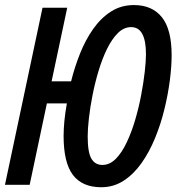

<svg xmlns="http://www.w3.org/2000/svg" viewBox="-21 -745 721 774"><path d="M387.2 9.8Q310.5 9.8 272.9 -39.8Q235.4 -89.4 235.4 -196.8Q235.4 -223.1 238.5 -256.6Q241.7 -290 248.5 -328.1H168L98.6 0H-1L150.4 -713.9H250L187 -417H265.6Q279.8 -474.6 301.8 -529.5Q323.7 -584.5 354.7 -628.4Q385.7 -672.4 426.5 -698.5Q467.3 -724.6 519 -724.6Q592.3 -724.6 631.6 -675.5Q670.9 -626.5 670.9 -522.5Q670.9 -477.1 663.6 -420.4Q656.2 -363.8 641.6 -304Q627 -244.1 604 -188.2Q581.1 -132.3 549.6 -87.6Q518.1 -43 477.5 -16.6Q437 9.8 387.2 9.8ZM391.6 -80.1Q421.4 -80.1 445.8 -104.7Q470.2 -129.4 489.7 -170.7Q509.3 -211.9 523.9 -261.7Q538.6 -311.5 548.1 -361.8Q557.6 -412.1 562.5 -455.3Q567.4 -498.5 567.4 -526.4Q567.4 -635.7 507.8 -635.7Q478.5 -635.7 454.3 -611.8Q430.2 -587.9 410.6 -548.1Q391.1 -508.3 376.5 -459.7Q361.8 -411.1 352.1 -361.6Q342.3 -312 337.4 -268.3Q332.5 -224.6 332.5 -195.3Q332.5 -130.9 347.4 -105.5Q362.3 -80.1 391.6 -80.1Z"/></svg>

Font: Open Sans Condensed SemiBold
Style: Italic
Weight: 600
Width: 3
Italic angle: -12°
Designer: Monotype Design Team
Foundry: Monotype Imaging Inc.
Version: Version 3.000; ttfautohint (v1.8.4)